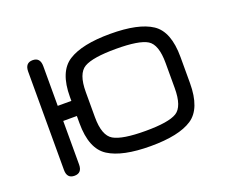

<svg xmlns="http://www.w3.org/2000/svg" viewBox="-84 -587 860 724"><g transform="rotate(-20 346.0 -225.0)"><path d="M133.8 -27.3Q133.8 6.8 103.5 6.8Q73.2 6.8 73.2 -27.3V-421.9Q73.2 -457 103.5 -457Q133.8 -457 133.8 -421.9V-262.7H188.5V-278.3Q188.5 -379.9 243.7 -415Q298.8 -450.2 412.1 -450.2Q525.4 -450.2 578.6 -415Q631.8 -379.9 631.8 -277.3V-172.9Q631.8 -70.3 578.6 -35.2Q525.4 0 412.1 0Q298.8 0 243.7 -35.2Q188.5 -70.3 188.5 -172.9V-202.1H133.8ZM571.3 -174.8V-275.4Q571.3 -349.6 538.6 -369.6Q505.9 -389.6 413.1 -389.6Q320.3 -389.6 285.6 -369.6Q251 -349.6 251 -275.4V-174.8Q251 -100.6 285.6 -80.6Q320.3 -60.5 413.1 -60.5Q505.9 -60.5 538.6 -80.6Q571.3 -100.6 571.3 -174.8Z"/></g></svg>

Font: Jura
Style: Medium
Weight: 500
Version: Version 2.6.1